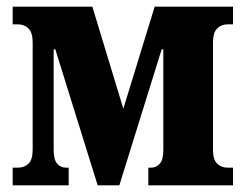

<svg xmlns="http://www.w3.org/2000/svg" viewBox="-20 -556 737 576"><path d="M18 0V-53H34Q53 -53 65.5 -65Q78 -77 78 -107V-429Q78 -458 65.5 -470.5Q53 -483 34 -483H18V-536H257L350 -230L444 -536H679V-483H663Q644 -483 631.5 -470.5Q619 -458 619 -429V-107Q619 -77 631.5 -65Q644 -53 663 -53H679V0H425V-53H433Q449 -53 459.5 -65Q470 -77 470 -107V-408H465L338 0H273L146 -408H141V-107Q141 -77 151.5 -65Q162 -53 178 -53H186V0Z"/></svg>

Font: Noto Serif ExtraCondensed ExtraBold
Style: Regular
Weight: 800
Width: 2
Designer: Monotype Design Team
Foundry: Monotype Imaging Inc.
Version: Version 2.013; ttfautohint (v1.8.4.7-5d5b)